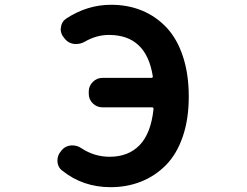

<svg xmlns="http://www.w3.org/2000/svg" viewBox="-20 -774 1040 808"><path d="M336.9 -598.6Q320.3 -588.9 300.8 -588.9Q296.9 -588.9 293 -588.9Q268.6 -591.8 253.9 -609.4L250 -614.3Q235.4 -630.9 235.4 -651.4Q235.4 -654.3 236.3 -657.2Q238.3 -681.6 257.8 -695.3Q346.7 -753.9 447.3 -753.9Q518.6 -753.9 577.6 -729.5Q636.7 -705.1 681.2 -657.7Q725.6 -610.4 750 -536.1Q774.4 -461.9 774.4 -367.2Q774.4 -272.5 749 -198.7Q723.6 -125 678.2 -79.1Q632.8 -33.2 573.7 -9.8Q514.6 13.7 445.3 13.7Q329.1 13.7 242.2 -55.7Q221.7 -71.3 221.7 -98.6Q221.7 -121.1 237.3 -138.7L240.2 -142.6Q255.9 -160.2 279.3 -162.1Q282.2 -162.1 284.2 -162.1Q305.7 -162.1 322.3 -150.4Q377 -114.3 441.4 -114.3Q520.5 -114.3 567.9 -163.6Q615.2 -212.9 626 -314.5Q627 -322.3 619.1 -322.3H411.1Q387.7 -322.3 370.6 -338.9Q353.5 -355.5 353.5 -379.9V-388.7Q353.5 -412.1 370.6 -429.2Q387.7 -446.3 411.1 -446.3H616.2Q624 -446.3 623 -453.1Q595.7 -627 438.5 -627Q385.7 -627 336.9 -598.6Z"/></svg>

Font: Gen Jyuu Gothic Monospace Bold
Style: Bold
Weight: 700
Designer: [Source Han Sans]
Ryoko NISHIZUKA  (kana & ideographs); Paul D. Hunt (Latin, Greek & Cyrillic); Wenlong ZHANG  (bopomofo
Version: Version 1.002.20150607